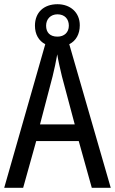

<svg xmlns="http://www.w3.org/2000/svg" viewBox="-20 -892 547 912"><path d="M416 0H506L309 -682C341 -698 359 -730 359 -772C359 -833 314 -872 253 -872C188 -872 146 -833 146 -770C146 -729 164 -698 195 -682L0 0H90L152 -222H354ZM253 -718C217 -718 199 -738 199 -770C199 -802 221 -824 253 -824C287 -824 307 -802 307 -770C307 -738 285 -718 253 -718ZM274 -530 335 -301H170L230 -530C238 -562 246 -600 252 -634C256 -605 267 -560 274 -530Z"/></svg>

Font: Noto Sans Condensed
Style: Regular
Weight: 400
Width: 3
Designer: Monotype Design Team
Foundry: Monotype Imaging Inc.
Version: Version 2.013